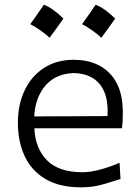

<svg xmlns="http://www.w3.org/2000/svg" viewBox="-20 -782 589 813"><path d="M323.2 11.2Q231.9 11.2 172.6 -23.9Q113.3 -59.1 84.5 -120.8Q55.7 -182.6 55.7 -261.7Q55.7 -339.4 84.5 -399.7Q113.3 -460 166.3 -494.4Q219.2 -528.8 292.5 -528.8Q388.7 -528.8 444.3 -471.7Q500 -414.6 500 -308.1Q500 -288.1 499.3 -271.2Q498.5 -254.4 496.1 -238.8H125.5Q129.4 -152.8 179.4 -102.8Q229.5 -52.7 329.6 -52.7Q361.3 -52.7 403.3 -63.7Q445.3 -74.7 486.3 -92.8L490.2 -23.9Q460 -14.2 416.5 -1.5Q373 11.2 323.2 11.2ZM435.1 -290.5Q440.4 -377.9 403.6 -424.1Q366.7 -470.2 293.5 -472.7Q217.3 -470.7 173.3 -420.7Q129.4 -370.6 125 -289.1ZM385 -762Q423.1 -747.5 467.7 -703.4Q438.7 -661.5 409.2 -622.3Q390.9 -639 370.2 -653.5Q349.6 -668 327.5 -679.8Q342.6 -700.2 356.3 -720.3Q370 -740.5 385 -762ZM165.8 -762Q203.9 -747.5 248.5 -703.4Q219.5 -661.5 189.9 -622.3Q171.7 -639 151 -653.5Q130.3 -668 108.3 -679.8Q123.3 -700.2 137 -720.3Q150.7 -740.5 165.8 -762Z"/></svg>

Font: Pinar-FD Regular
Style: FD-Regular
Weight: 400
Designer: Amin Abedi
Version: Version 3.000